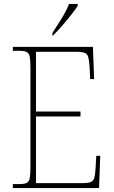

<svg xmlns="http://www.w3.org/2000/svg" viewBox="-20 -951 575 971"><path d="M45 0V-20H78Q103 -20 115 -26Q127 -32 130.5 -51Q134 -70 134 -108V-606Q134 -645 130.5 -663.5Q127 -682 115 -688Q103 -694 78 -694H45V-714H450L456 -551H436L433 -613Q431 -645 426.5 -661.5Q422 -678 408.5 -683.5Q395 -689 366 -689H162V-387H387V-362H162V-25H398Q426 -25 439 -30.5Q452 -36 456.5 -50.5Q461 -65 463 -94L467 -163H487L481 0ZM245 -784Q267 -818 291.5 -857.5Q316 -897 329 -931H373V-921Q362 -904 340 -876Q318 -848 293 -819.5Q268 -791 248 -771H245Z"/></svg>

Font: Noto Serif Bengali SemiCondensed Thin
Style: Regular
Weight: 100
Width: 4
Designer: Juan Bruce, Universal Thirst, Indian Type Foundry and the Monotype Design Team.
Foundry: Monotype Imaging Inc.
Version: Version 2.003; ttfautohint (v1.8.4.7-5d5b)